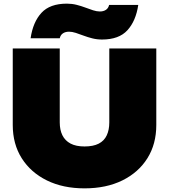

<svg xmlns="http://www.w3.org/2000/svg" viewBox="-20 -1016 929 1054"><path d="M308 -344Q308 -303 322.5 -273.5Q337 -244 367 -228Q397 -212 444 -212Q492 -212 522 -227.5Q552 -243 566 -273Q580 -303 580 -344V-750H838V-330Q838 -225 789 -147Q740 -69 651.5 -25.5Q563 18 444 18Q326 18 237.5 -25.5Q149 -69 99.5 -147Q50 -225 50 -330V-750H308ZM148 -806Q161 -895 207.5 -945.5Q254 -996 347 -996Q375 -996 400.5 -989.5Q426 -983 448.5 -974.5Q471 -966 491 -959.5Q511 -953 528 -953Q548 -953 561.5 -962Q575 -971 579 -989H739Q726 -901 679.5 -850Q633 -799 540 -799Q512 -799 486.5 -805.5Q461 -812 438.5 -820.5Q416 -829 396 -835.5Q376 -842 359 -842Q339 -842 325.5 -833Q312 -824 308 -806Z"/></svg>

Font: Bounded
Style: Regular
Weight: 900
Designer: Vlad Churkin
Version: Version 1.0